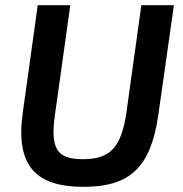

<svg xmlns="http://www.w3.org/2000/svg" viewBox="-20 -710 708 743"><path d="M653 -690H527L469 -273C449 -139 406 -94 301 -94C199 -94 174 -135 193 -268L252 -690H126L68 -273C39 -66 121 13 303 13C483 13 564 -62 593 -268Z"/></svg>

Font: Exo 2 Semi Bold
Style: Italic
Weight: 600
Italic angle: -8°
Designer: Natanael Gama
Version: Version 1.001;PS 001.001;hotconv 1.0.88;makeotf.lib2.5.64775